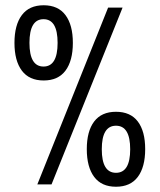

<svg xmlns="http://www.w3.org/2000/svg" viewBox="-20 -701 607 730"><path d="M338 -28.5Q310 -66 310 -134Q310 -202 338 -239Q366 -276 421 -276Q476 -276 504 -239Q532 -202 532 -134Q532 -66 504 -28.5Q476 9 421 9Q366 9 338 -28.5ZM367 -133.5Q367 -44 421 -44Q475 -44 475 -133.5Q475 -223 421 -223Q367 -223 367 -133.5ZM63 -432.5Q35 -470 35 -538Q35 -606 63 -643.5Q91 -681 146 -681Q201 -681 229 -643.5Q257 -606 257 -538Q257 -470 229 -432.5Q201 -395 146 -395Q91 -395 63 -432.5ZM145.5 -448Q199 -448 199 -538Q199 -628 145.5 -628Q92 -628 92 -538Q92 -448 145.5 -448ZM391 -672H446L176 0H122Z"/></svg>

Font: Khand
Style: Regular
Weight: 400
Designer: Devanagari: Sanchit Sawaria, Jyotish Sonowal; Latin: Satya Rajpurohit
Foundry: Indian Type Foundry
Version: Version 1.101;PS 1.0;hotconv 1.0.78;makeotf.lib2.5.61930; tt